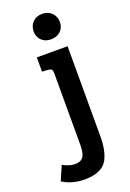

<svg xmlns="http://www.w3.org/2000/svg" viewBox="-254 -777 711 1050"><g transform="rotate(-20 101.5 -251.5)"><path d="M208 -503V24Q208 104 182 154Q149 214 48 214Q-24 214 -80 179L-44 96Q-5 117 27.5 117Q60 117 74.5 97Q89 77 89 29V-389Q89 -405 83.5 -411Q78 -417 64 -418L29 -420V-503ZM82 -589.5Q61 -610 61 -642Q61 -674 82 -695.5Q103 -717 137 -717Q171 -717 192.5 -695.5Q214 -674 214 -642Q214 -610 192.5 -589.5Q171 -569 137 -569Q103 -569 82 -589.5Z"/></g></svg>

Font: Bree Serif
Style: Regular
Weight: 400
Designer: Veronika Burian, Jos Scaglione
Foundry: TypeTogether
Version: Version 1.001